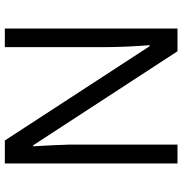

<svg xmlns="http://www.w3.org/2000/svg" viewBox="0 -754 754 794"><g transform="rotate(90 377.0 -357.0)"><path d="M656 0H561L171 -599H167Q175 -494 175 -406V0H98V-714H192L581 -117H585Q584 -130 580.5 -201.5Q577 -273 578 -304V-714H656Z"/></g></svg>

Font: Stephens Clock
Style: Regular
Weight: 400
Designer: Peter Wiegel (catfonts.de) with slight modifications by DT1.org
Version: Version 0.9.1